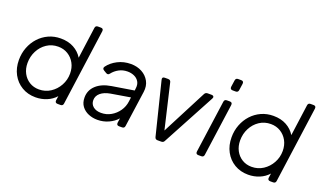

<svg xmlns="http://www.w3.org/2000/svg" viewBox="-77 -1212 2804 1680"><g transform="rotate(20 1324.5 -372.5)"><path d="M302 12Q230 12 174 -21.5Q118 -55 86.5 -113.5Q55 -172 55 -247Q55 -309 76 -363.5Q97 -418 135 -459.5Q173 -501 224.5 -524.5Q276 -548 337 -548Q407 -548 458.5 -520Q510 -492 540 -443L580 -735Q583 -757 605 -757H633Q658 -757 655 -731L557 -22Q554 0 532 0H505Q479 0 482 -26L488 -66Q454 -28 405.5 -8Q357 12 302 12ZM307 -63Q366 -63 413.5 -94Q461 -125 489 -176Q517 -227 517 -286Q517 -340 494 -382Q471 -424 431 -448.5Q391 -473 340 -473Q281 -473 234.5 -442Q188 -411 161.5 -359.5Q135 -308 135 -247Q135 -194 157 -152.5Q179 -111 218 -87Q257 -63 307 -63Z M878 12Q834 12 795 -4Q756 -20 731.5 -52.5Q707 -85 707 -134Q707 -202 757 -248Q807 -294 895 -308L1099 -341L1101 -359Q1107 -399 1091 -425Q1075 -451 1046.5 -463.5Q1018 -476 985 -476Q941 -476 905 -456.5Q869 -437 845 -406Q832 -387 812 -399L787 -414Q766 -427 780 -447Q812 -491 867.5 -519.5Q923 -548 990 -548Q1048 -548 1093 -523.5Q1138 -499 1161.5 -456Q1185 -413 1177 -356L1130 -22Q1127 0 1105 0H1077Q1052 0 1055 -26L1061 -68Q1030 -32 981.5 -10Q933 12 878 12ZM787 -138Q787 -101 814.5 -78.5Q842 -56 888 -56Q938 -56 980 -80Q1022 -104 1050 -144.5Q1078 -185 1084 -234L1089 -273L909 -243Q852 -233 819.5 -205.5Q787 -178 787 -138Z M1435 0Q1414 0 1409 -21L1288 -509Q1281 -536 1308 -536H1339Q1362 -536 1366 -515L1463 -101L1679 -519Q1688 -536 1707 -536H1744Q1758 -536 1763 -527.5Q1768 -519 1761 -507L1498 -17Q1490 0 1470 0Z M1904 -635Q1878 -635 1881 -661L1890 -723Q1893 -745 1915 -745H1943Q1969 -745 1966 -719L1957 -657Q1954 -635 1932 -635ZM1815 0Q1790 0 1793 -26L1861 -514Q1864 -536 1886 -536H1914Q1939 -536 1936 -510L1868 -22Q1865 0 1843 0Z M2282 12Q2210 12 2154 -21.5Q2098 -55 2066.5 -113.5Q2035 -172 2035 -247Q2035 -309 2056 -363.5Q2077 -418 2115 -459.5Q2153 -501 2204.5 -524.5Q2256 -548 2317 -548Q2387 -548 2438.5 -520Q2490 -492 2520 -443L2560 -735Q2563 -757 2585 -757H2613Q2638 -757 2635 -731L2537 -22Q2534 0 2512 0H2485Q2459 0 2462 -26L2468 -66Q2434 -28 2385.5 -8Q2337 12 2282 12ZM2287 -63Q2346 -63 2393.5 -94Q2441 -125 2469 -176Q2497 -227 2497 -286Q2497 -340 2474 -382Q2451 -424 2411 -448.5Q2371 -473 2320 -473Q2261 -473 2214.5 -442Q2168 -411 2141.5 -359.5Q2115 -308 2115 -247Q2115 -194 2137 -152.5Q2159 -111 2198 -87Q2237 -63 2287 -63Z"/></g></svg>

Font: Pitagon Sans Text
Style: Italic
Weight: 400
Italic angle: -8°
Designer: Travis Tran
Foundry: Pitagon
Version: Version 1.001; ttfautohint (v1.8.4.7-5d5b);gftools[0.9.26]